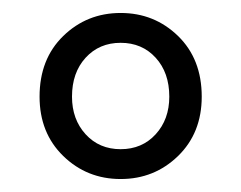

<svg xmlns="http://www.w3.org/2000/svg" viewBox="-20 -705 371 296"><path d="M41 -556Q41 -614 77.5 -649.5Q114 -685 166 -685Q218 -685 254.5 -649.5Q291 -614 291 -556Q291 -500 254.5 -464.5Q218 -429 166 -429Q114 -429 77.5 -464.5Q41 -500 41 -556ZM91 -556Q91 -521 112 -498Q133 -475 166 -475Q199 -475 220 -498Q241 -521 241 -556Q241 -593 220 -616Q199 -639 166 -639Q133 -639 112 -616Q91 -593 91 -556Z"/></svg>

Font: RibengUni
Style: Regular
Weight: 400
Designer: (1) Dr. Andrew Glass (Program Manager at Microsoft Corporation)
(2) Bivuti Chakma (Suz Moriz)
(3) Paul D. Hunt (Adobe Co
Foundry: Bivuti Chakma and Jyoti Chakma
Version: Version 1.2020